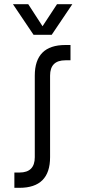

<svg xmlns="http://www.w3.org/2000/svg" viewBox="-20 -899 406 919"><path d="M146.5 -537.1Q146.5 -683.6 293 -683.6Q300.8 -683.6 317.4 -683.6Q317.4 -665 317.4 -610.4Q311.5 -610.4 293 -610.4Q219.7 -610.4 219.7 -537.1Q219.7 -407.2 219.7 -146.5Q219.7 0 73.2 0Q65.4 0 48.8 0Q48.8 -18.6 48.8 -73.2Q54.7 -73.2 73.2 -73.2Q146.5 -73.2 146.5 -146.5Q146.5 -276.4 146.5 -537.1ZM115.2 -878.9Q132.8 -852.5 183.6 -773.4Q201.2 -799.8 252.9 -878.9Q271.5 -878.9 326.2 -878.9Q301.8 -842.8 227.5 -732.4Q206.1 -732.4 140.6 -732.4Q115.2 -769.5 42 -878.9Q60.5 -878.9 115.2 -878.9Z"/></svg>

Font: ZAANS 2018
Style: Regular
Weight: 400
Designer: Counter Creatives
Version: Version 1.0 - 24-01-18